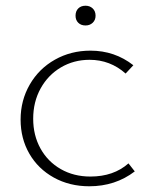

<svg xmlns="http://www.w3.org/2000/svg" viewBox="-20 -645 527 671"><path d="M244 -590Q244 -606 253.5 -615.5Q263 -625 279 -625Q294 -625 304 -615.5Q314 -606 314 -590Q314 -575 304 -565.5Q294 -556 279 -556Q263 -556 253.5 -565.5Q244 -575 244 -590ZM52 -227Q52 -294 84 -349.5Q116 -405 172 -436.5Q228 -468 296 -468Q381 -468 446 -417L419 -388Q365 -436 293 -436Q238 -436 193 -409.5Q148 -383 122 -336Q96 -289 96 -230Q96 -172 121.5 -126Q147 -80 192.5 -54Q238 -28 296 -28Q377 -28 429 -74L451 -46Q383 6 292 6Q223 6 168 -24.5Q113 -55 82.5 -108Q52 -161 52 -227Z"/></svg>

Font: Ysabeau SC Light
Style: Regular
Weight: 300
Designer: Christian Thalmann (Catharsis Fonts)
Version: Version 0.003